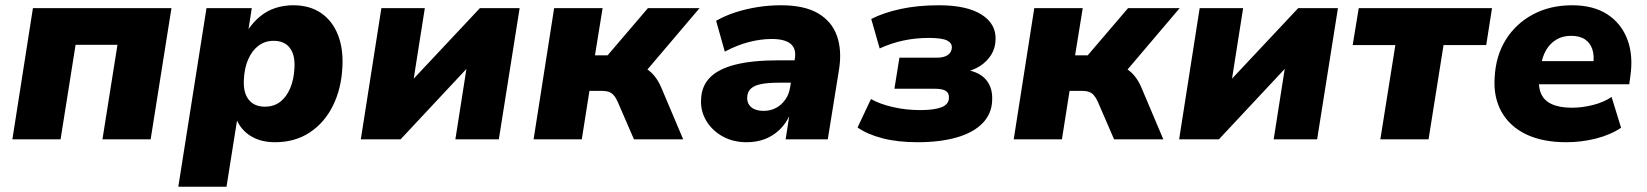

<svg xmlns="http://www.w3.org/2000/svg" viewBox="-20 -529 6253 729"><path d="M27 0 105 -498H631L552 0H369L426 -359H267L210 0Z M657 180 764 -498H936L923 -415H921Q942 -446 968.5 -467.5Q995 -489 1027 -499Q1059 -509 1093 -509Q1156 -509 1199 -479.5Q1242 -450 1263 -397Q1284 -344 1280 -274Q1276 -192 1244 -127.5Q1212 -63 1156 -26Q1100 11 1024 11Q970 11 932 -12.5Q894 -36 877 -78H881L840 180ZM986 -124Q1020 -124 1044 -142.5Q1068 -161 1082 -194.5Q1096 -228 1098 -271Q1101 -320 1080.5 -347Q1060 -374 1019 -374Q986 -374 961.5 -355.5Q937 -337 922.5 -304Q908 -271 906 -227Q903 -178 924 -151Q945 -124 986 -124Z M1350 0 1428 -498H1593L1547 -206H1528L1802 -498H1953L1874 0H1709L1755 -293H1775L1501 0Z M2006 0 2084 -498H2268L2239 -319H2287L2440 -498H2636L2416 -239L2388 -284Q2413 -281 2432.5 -269Q2452 -257 2466.5 -238.5Q2481 -220 2491 -196L2574 0H2387L2326 -141Q2319 -157 2311 -166.5Q2303 -176 2292 -180Q2281 -184 2266 -184H2218L2189 0Z M2815 11Q2763 11 2723 -11.5Q2683 -34 2661 -71.5Q2639 -109 2642 -153Q2644 -203 2676.5 -235.5Q2709 -268 2773.5 -284Q2838 -300 2937 -300H3012L2999 -215H2937Q2897 -215 2871 -210Q2845 -205 2831.5 -193Q2818 -181 2817 -160Q2816 -136 2832.5 -122Q2849 -108 2879 -108Q2905 -108 2926 -119Q2947 -130 2961.5 -150.5Q2976 -171 2980 -198L2998 -307Q3004 -344 2982 -362.5Q2960 -381 2910 -381Q2869 -381 2824 -369.5Q2779 -358 2732 -333L2699 -450Q2732 -469 2772 -482Q2812 -495 2856 -502Q2900 -509 2945 -509Q3034 -509 3086 -478.5Q3138 -448 3157.5 -393.5Q3177 -339 3166 -267L3123 0H2963L2978 -97H2981Q2965 -60 2939.5 -36Q2914 -12 2883 -0.5Q2852 11 2815 11Z M3464 11Q3388 11 3330.5 -4Q3273 -19 3236 -45L3287 -153Q3320 -134 3370 -122.5Q3420 -111 3474 -111Q3526 -111 3554 -121.5Q3582 -132 3583 -157Q3584 -175 3571.5 -183.5Q3559 -192 3530 -192H3376L3395 -310H3537Q3564 -310 3578.5 -320Q3593 -330 3594 -348Q3595 -366 3575.5 -375.5Q3556 -385 3506 -385Q3456 -385 3409.5 -375Q3363 -365 3320 -345L3288 -457Q3335 -481 3400 -495Q3465 -509 3545 -509Q3651 -509 3707 -473.5Q3763 -438 3760 -377Q3759 -346 3743.5 -321Q3728 -296 3702 -279Q3676 -262 3642 -255L3647 -264Q3699 -256 3724.5 -225.5Q3750 -195 3747 -146Q3745 -96 3710 -60.5Q3675 -25 3612 -7Q3549 11 3464 11Z M3829 0 3907 -498H4091L4062 -319H4110L4263 -498H4459L4239 -239L4211 -284Q4236 -281 4255.5 -269Q4275 -257 4289.5 -238.5Q4304 -220 4314 -196L4397 0H4210L4149 -141Q4142 -157 4134 -166.5Q4126 -176 4115 -180Q4104 -184 4089 -184H4041L4012 0Z M4457 0 4535 -498H4700L4654 -206H4635L4909 -498H5060L4981 0H4816L4862 -293H4882L4608 0Z M5221 0 5278 -358H5116L5139 -498H5645L5623 -358H5461L5404 0Z M5927 11Q5836 11 5773.5 -19.5Q5711 -50 5680.5 -105.5Q5650 -161 5655 -234Q5659 -317 5697.5 -378.5Q5736 -440 5801 -474.5Q5866 -509 5949 -509Q6030 -509 6083 -474.5Q6136 -440 6159 -379Q6182 -318 6170 -238L6166 -209H5800L5813 -297H6043L6029 -284Q6034 -317 6026 -341.5Q6018 -366 5998 -379.5Q5978 -393 5945 -393Q5913 -393 5889 -378.5Q5865 -364 5850.5 -339Q5836 -314 5831 -281L5825 -247Q5819 -205 5830 -176.5Q5841 -148 5871 -134Q5901 -120 5948 -120Q5988 -120 6029 -130.5Q6070 -141 6099 -161L6135 -44Q6095 -17 6040 -3Q5985 11 5927 11Z"/></svg>

Font: Nunito Sans 10pt Black
Style: Italic
Weight: 900
Italic angle: -9°
Designer: Vernon Adams
Foundry: Vernon Adams
Version: Version 3.101;gftools[0.9.27]